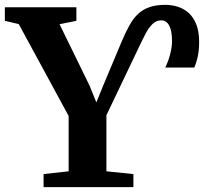

<svg xmlns="http://www.w3.org/2000/svg" viewBox="-39 -773 870 793"><path d="M141 0V-54L244.5 -65.5V-294L38.5 -673.5L-19 -687V-743H276.5V-687L207 -673L331 -419L359 -350L387 -419L465.5 -606Q480.5 -641 495.8 -668.5Q511 -696 530.5 -714.8Q550 -733.5 577.5 -743.2Q605 -753 644 -753Q670 -753 695 -745.2Q720 -737.5 740 -719.8Q760 -702 771.8 -672.2Q783.5 -642.5 783.5 -599Q783.5 -578 781.2 -560Q779 -542 774.5 -526Q770 -510 763.5 -494H643.5Q657 -521.5 664.2 -550.8Q671.5 -580 671.5 -601Q671.5 -632.5 665.8 -652Q660 -671.5 650.2 -680.2Q640.5 -689 628 -689Q606.5 -689 591 -674Q575.5 -659 563 -635.2Q550.5 -611.5 538.5 -586L400.5 -297V-65.5L512 -54V0Z"/></svg>

Font: Merriweather 36pt
Style: Bold
Weight: 700
Designer: Eben Sorkin
Foundry: Eben Sorkin
Version: Version 2.100